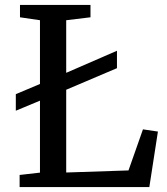

<svg xmlns="http://www.w3.org/2000/svg" viewBox="-20 -763 682 783"><path d="M143 -59V-352.5L44.5 -311.5V-379L143 -420.5V-680.5L61.5 -692.5V-743H349V-692.5L250 -680.5V-466L457 -556V-485L250 -397V-59.5L504 -68L563 -235.5L624 -226.5L589 0H60V-49.5Z"/></svg>

Font: Merriweather
Style: Regular
Weight: 400
Designer: Eben Sorkin
Foundry: Eben Sorkin
Version: Version 2.100; ttfautohint (v1.7.19-72a1) -l 8 -r 50 -G 200 